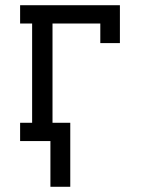

<svg xmlns="http://www.w3.org/2000/svg" viewBox="-20 -540 540 735"><path d="M173 175V0H57V-70H103V-450H57V-520H439V-375H364V-450H181V-70H249V175Z"/></svg>

Font: Iosevka Curly Slab
Style: Regular
Weight: 400
Monospace: yes
Designer: Belleve Invis
Foundry: Belleve Invis
Version: Version 22.1.2; ttfautohint (v1.8.4)